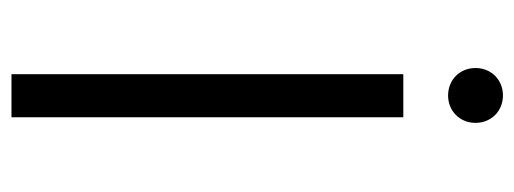

<svg xmlns="http://www.w3.org/2000/svg" viewBox="-308 -610 918 343"><g transform="rotate(90 151.5 -439.0)"><path d="M190 0V-700H113V0ZM151 -780C179 -780 200 -801 200 -829C200 -857 179 -878 151 -878C123 -878 102 -857 102 -829C102 -801 123 -780 151 -780Z"/></g></svg>

Font: Montserrat-Alt1
Style: Regular
Weight: 400
Designer: Differentunic
Foundry: Differentunic
Version: Version 7.222